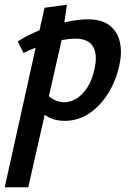

<svg xmlns="http://www.w3.org/2000/svg" viewBox="-51 -506 560 815"><path d="M-31 289 138 -473 233 -486 213 -347 69 289ZM224 7Q190 7 164 -4.5Q138 -16 121 -33.5Q104 -51 96 -69L136 -117Q156 -94 178 -83Q200 -72 221 -72Q250 -72 275.5 -88.5Q301 -105 321 -137Q341 -169 350 -213Q364 -274 344 -308Q324 -342 268 -342Q248 -342 221 -337.5Q194 -333 164 -324.5Q134 -316 104 -305Q74 -294 49 -281L24 -330Q71 -360 125.5 -381Q180 -402 231.5 -413Q283 -424 320 -424Q382 -424 415 -397.5Q448 -371 457.5 -329Q467 -287 458 -241Q445 -171 411 -114.5Q377 -58 329 -25.5Q281 7 224 7Z"/></svg>

Font: Ysabeau Infant
Style: Bold Italic
Weight: 700
Italic angle: -12°
Designer: Christian Thalmann (Catharsis Fonts)
Version: Version 2.001;gftools[0.9.30]; featfreeze: ss01,ss02,lnum